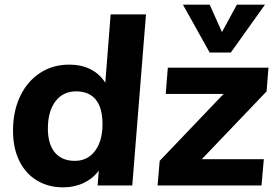

<svg xmlns="http://www.w3.org/2000/svg" viewBox="-20 -798 1200 826"><path d="M608 -736 549 0H400L405 -64Q380 -30 340 -11Q300 8 252 8Q188 8 139 -21.5Q90 -51 63 -106Q36 -161 36 -236Q36 -319 66.5 -383.5Q97 -448 152 -484Q207 -520 278 -520Q330 -520 369.5 -500Q409 -480 433 -442L456 -736ZM421 -264Q421 -334 392 -369.5Q363 -405 308 -405Q251 -405 218.5 -362Q186 -319 186 -245Q186 -178 216 -142Q246 -106 302 -106Q357 -106 389 -149Q421 -192 421 -264ZM1135 -507 1127 -405 848 -113H1115L1105 0H658L667 -106L942 -394H693L702 -507ZM999 -778H1120L973 -572H882L767 -778H882L935 -660Z"/></svg>

Font: Muli ExtraBold
Style: Italic
Weight: 800
Italic angle: -4.541°
Designer: Vernon Adams
Foundry: Vernon Adams
Version: Version 2.000